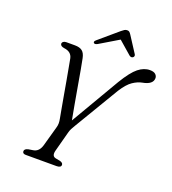

<svg xmlns="http://www.w3.org/2000/svg" viewBox="-157 -1005 1005 1122"><g transform="rotate(20 346.0 -444.0)"><path d="M351.5 -17.5Q351.5 0 323.5 0H132.5Q112 0 112 -16Q112 -30.5 135.5 -36L164 -40.5Q199 -46 211.5 -87.5L246 -211Q250.5 -225.5 250.5 -239Q250.5 -252.5 247.5 -267Q244 -285.5 237.5 -321.5Q231 -357.5 223.2 -401.5Q215.5 -445.5 207.8 -489Q200 -532.5 193.5 -567.5Q187 -602.5 184 -619Q176 -657.5 130.5 -663Q106 -666.5 105 -681.5Q105 -689.5 112 -694.8Q119 -700 130 -700H183.5Q214 -700 229.8 -687.2Q245.5 -674.5 251.5 -644.5Q256 -623.5 264 -578.8Q272 -534 281.5 -479Q291 -424 300.5 -371.2Q310 -318.5 317 -281.5L494.5 -584.5Q539.5 -659 574.2 -686.5Q609 -714 645.5 -714Q669.5 -714 680.5 -704Q691.5 -694 691.5 -680.5Q691.5 -641 627 -629.5Q600.5 -624.5 571.5 -605.2Q542.5 -586 510.5 -536L344.5 -258Q327 -230.5 321.5 -211L287.5 -83.5Q277.5 -46.5 304 -41L332.5 -35.5Q351.5 -30 351.5 -17.5ZM526 -750.5Q515.5 -744 504 -753L423.5 -823L306.5 -753Q290 -744 283.5 -750.5Q275.5 -758 290.5 -770.5L406.5 -869.5Q416.5 -878 424.2 -882.8Q432 -887.5 441 -887.5Q450.5 -887.5 455.5 -882.8Q460.5 -878 466 -869.5L530 -770.5Q534 -764.5 532 -758.8Q530 -753 526 -750.5Z"/></g></svg>

Font: Fraunces 9pt S050 Light
Style: Italic
Weight: 300
Italic angle: -16°
Version: Version 1.000; ttfautohint (v1.8.3)